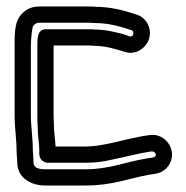

<svg xmlns="http://www.w3.org/2000/svg" viewBox="-20 -540 573 591"><path d="M273 -469C308 -469 344 -461 375 -450L385 -447C388 -446 392 -442 390 -434C388 -429 383 -426 379 -428C368 -432 358 -436 347 -438C340 -439 337 -441 325 -443C306 -447 291 -449 272 -449C262 -450 260 -450 254 -450H121C95 -450 95 -422 95 -398V-187C95 -174 95 -162 96 -151C96 -121 101 -99 101 -77C101 -73 100 -67 102 -59C104 -47 117 -39 127 -39H244C275 -39 302 -43 326 -49C368 -57 405 -68 446 -74C455 -75 463 -66 458 -59C456 -57 456 -56 444 -54L430 -52C360 -40 316 -19 244 -19H118C91 -19 83 -28 83 -41C83 -56 81 -69 81 -78C81 -117 75 -150 75 -187V-398C75 -420 79 -453 81 -458C83 -463 91 -470 99 -470H255C266 -470 267 -469 273 -469ZM145 -187V-398V-400H254C264 -400 263 -399 269 -399C303 -399 333 -390 362 -381C398 -368 429 -393 438 -418C450 -454 429 -486 401 -495L391 -498C359 -509 317 -519 275 -519C270 -520 261 -520 255 -520H99C69 -520 46 -502 35 -480C24 -456 25 -421 25 -398V-187C25 -144 31 -111 31 -78C31 -63 33 -50 33 -41C33 10 79 31 118 31H244C326 31 376 9 438 -2L452 -4C466 -6 484 -10 498 -29C530 -73 491 -133 439 -124C394 -118 353 -106 315 -98C293 -94 272 -89 244 -89H151C150 -111 146 -134 146 -152C146 -162 145 -173 145 -187Z"/></svg>

Font: Electronic
Style: Outline
Weight: 700
Version: Version 1.011